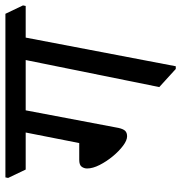

<svg xmlns="http://www.w3.org/2000/svg" viewBox="0 -660 670 710"><g transform="rotate(-90 335.0 -305.0)"><path d="M668 -545H551L445 10H435L368 -51L468 -545H282L217 -202Q213 -184 206 -177Q199 -170 186 -170Q171 -170 151 -185Q131 -200 112 -223Q93 -246 80 -271.5Q67 -297 67 -318Q67 -329 73.5 -338Q80 -347 99 -347H161L200 -545H63L32 -610L34 -620H639L670 -555Z"/></g></svg>

Font: Tiro Devanagari Sanskrit
Style: Italic
Weight: 400
Italic angle: -11°
Designer: Devanagari: John Hudson & Fiona Ross, assisted by Paul Hanslow. Latin: John Hudson with Paul Hanslow, assisted by Kaja S
Foundry: Tiro Typeworks Ltd.
Version: Version 1.52